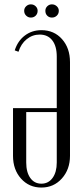

<svg xmlns="http://www.w3.org/2000/svg" viewBox="-20 -844 377 872"><path d="M89.8 -794.9Q89.8 -807.1 98.9 -815.7Q107.9 -824.2 120.1 -824.2Q132.8 -824.2 141.8 -815.7Q150.9 -807.1 150.9 -794.9Q150.9 -781.7 142.1 -772.9Q133.3 -764.2 120.1 -764.2Q107.9 -764.2 98.9 -772.9Q89.8 -781.7 89.8 -794.9ZM186 -794.9Q186 -807.1 194.8 -815.7Q203.6 -824.2 215.8 -824.2Q228.5 -824.2 237.8 -815.7Q247.1 -807.1 247.1 -794.9Q247.1 -781.7 238 -772.9Q229 -764.2 215.8 -764.2Q203.1 -764.2 194.6 -772.7Q186 -781.2 186 -794.9ZM39.1 -353H237.8V-586.9Q237.8 -634.8 217.3 -660.9Q196.8 -687 160.2 -687Q127.4 -687 101.3 -666Q75.2 -645 64 -608.9L46.9 -615.2Q60.5 -658.2 92.8 -682.6Q125 -707 168 -707Q225.6 -707 261.7 -666.3Q297.9 -625.5 297.9 -562V-136.2Q297.9 -74.7 261 -33.4Q224.1 7.8 168 7.8Q111.8 7.8 75.4 -33Q39.1 -73.7 39.1 -136.2ZM237.8 -106V-335H99.1V-106Q99.1 -61.5 117.7 -35.6Q136.2 -9.8 168 -9.8Q199.7 -9.8 218.8 -35.9Q237.8 -62 237.8 -106Z"/></svg>

Font: Moniqa Narrow Heading
Style: Regular
Weight: 400
Width: 4
Designer: Rajesh Rajput
Foundry: Rajesh Rajput
Version: Version 1.000